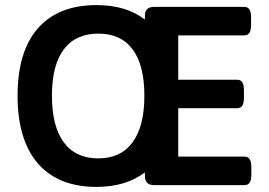

<svg xmlns="http://www.w3.org/2000/svg" viewBox="-20 -727 1055 754"><path d="M967 -69V-43Q967 -20 960.5 -10Q954 0 940 0H586Q567 0 558 -9Q549 -18 549 -37V-50Q474 7 359 7Q209 7 129 -85Q49 -177 49 -351Q49 -525 129 -616Q209 -707 359 -707Q476 -707 549 -650V-665Q549 -683 558 -691.5Q567 -700 586 -700H939Q953 -700 959.5 -690Q966 -680 966 -657V-631Q966 -608 959.5 -598Q953 -588 939 -588H680V-414H911Q925 -414 931.5 -404Q938 -394 938 -371V-345Q938 -322 931.5 -312Q925 -302 911 -302H680V-112H940Q954 -112 960.5 -102Q967 -92 967 -69ZM547 -351Q547 -471 501 -533Q455 -595 366 -595Q277 -595 230.5 -533Q184 -471 184 -351Q184 -231 230.5 -168Q277 -105 366 -105Q454 -105 500.5 -168Q547 -231 547 -351Z"/></svg>

Font: Asap-SemiBold
Style: Regular
Weight: 600
Designer: Pablo Cosgaya
Foundry: Omnibus-Type
Version: Version 2.000; ttfautohint (v1.8)